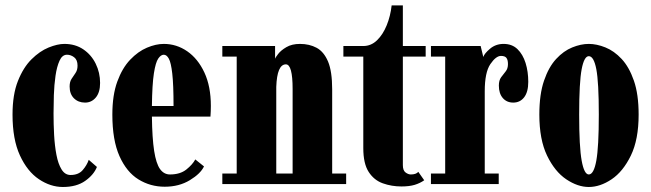

<svg xmlns="http://www.w3.org/2000/svg" viewBox="-20 -698 2470 728"><path d="M218.5 11Q171.5 11 127.5 -18.5Q83.5 -48 55.5 -108.8Q27.5 -169.5 27.5 -263.5Q27.5 -339.5 48 -391Q68.5 -442.5 99.5 -473.2Q130.5 -504 164.2 -517.8Q198 -531.5 224 -531.5Q265.5 -531.5 296 -510.8Q326.5 -490 343 -456.2Q359.5 -422.5 359.5 -383.5Q359.5 -347.5 343.2 -328.2Q327 -309 302.5 -309Q277 -309 260.5 -325.2Q244 -341.5 244 -370Q244 -388 251.5 -399.2Q259 -410.5 266.5 -421.5Q274 -432.5 274 -449Q274 -471 261.2 -480.8Q248.5 -490.5 234 -490.5Q216 -490.5 205.8 -468Q195.5 -445.5 190.5 -410.8Q185.5 -376 184.2 -337.5Q183 -299 183 -267.5Q183 -227 185.2 -186Q187.5 -145 194 -110.8Q200.5 -76.5 213.5 -55.5Q226.5 -34.5 247.5 -34.5Q277.5 -34.5 293.5 -53Q309.5 -71.5 316.5 -92L347.5 -65Q335.5 -35 302.8 -12Q270 11 218.5 11Z M604.5 10Q550 10 505 -17.8Q460 -45.5 433 -106Q406 -166.5 406 -263.5Q406 -337.5 424.8 -388.8Q443.5 -440 473.5 -471.5Q503.5 -503 537.2 -517.2Q571 -531.5 601 -531.5Q649.5 -531.5 690 -503.5Q730.5 -475.5 755 -423Q779.5 -370.5 779.5 -296.5Q779.5 -277 778 -256H556Q557 -174 564.5 -125.8Q572 -77.5 586.8 -57Q601.5 -36.5 624.5 -36.5Q663 -36.5 686.5 -55.2Q710 -74 720.5 -93.5L753.5 -67Q740.5 -39.5 699.8 -14.8Q659 10 604.5 10ZM601 -490.5Q590 -490.5 580 -476Q570 -461.5 563.5 -419.8Q557 -378 556 -296H638Q638 -377 633.2 -418.8Q628.5 -460.5 620.2 -475.5Q612 -490.5 601 -490.5Z M823 0V-40H877.5V-483.5H823V-523.5H1023V-475.5Q1024 -479.5 1034.5 -493.2Q1045 -507 1065.8 -519.2Q1086.5 -531.5 1117.5 -531.5Q1153 -531.5 1180.5 -516.8Q1208 -502 1223.8 -464.8Q1239.5 -427.5 1239.5 -359V-40H1292.5V0ZM1027.5 -368.5V-40H1089.5V-360.5Q1089.5 -454 1064 -454Q1030.5 -454 1027.5 -368.5Z M1502 9Q1465 9 1431.8 -2.8Q1398.5 -14.5 1378 -46Q1357.5 -77.5 1357.5 -136.5V-483.5H1282V-523.5H1357.5Q1387 -523.5 1409.5 -545.2Q1432 -567 1446.2 -602Q1460.5 -637 1465 -677.5H1507.5V-523.5H1594V-483.5H1507.5V-72Q1507.5 -51.5 1517.8 -44Q1528 -36.5 1537.5 -36.5Q1558 -36.5 1566 -46.5L1588.5 -14.5Q1573 -3.5 1552.5 2.8Q1532 9 1502 9Z M1614 0V-40H1668V-483.5H1614V-523.5H1802.5L1812.5 -482Q1816.5 -495 1838 -513.2Q1859.5 -531.5 1889.5 -531.5Q1921.5 -531.5 1942 -511.8Q1962.5 -492 1972.8 -459.2Q1983 -426.5 1983 -387.5Q1983 -349.5 1967.5 -329.2Q1952 -309 1926 -309Q1901.5 -309 1886.5 -326.2Q1871.5 -343.5 1871.5 -373.5Q1871.5 -393.5 1880.2 -405.2Q1889 -417 1897.5 -427.5Q1906 -438 1906 -455Q1906 -471 1900.2 -478.5Q1894.5 -486 1879.5 -486Q1860.5 -486 1839.2 -454.8Q1818 -423.5 1818 -352V-40H1871V0Z M2212.5 11Q2170.5 11 2127 -18.2Q2083.5 -47.5 2054.2 -108.2Q2025 -169 2025 -263.5Q2025 -340.5 2042.8 -392.2Q2060.5 -444 2088.8 -474.5Q2117 -505 2149.8 -518.2Q2182.5 -531.5 2212.5 -531.5Q2242.5 -531.5 2275.5 -518.2Q2308.5 -505 2337 -474.5Q2365.5 -444 2383.5 -392.2Q2401.5 -340.5 2401.5 -263.5Q2401.5 -169 2372 -108.2Q2342.5 -47.5 2299 -18.2Q2255.5 11 2212.5 11ZM2212.5 -36.5Q2231.5 -36.5 2241 -88.8Q2250.5 -141 2250.5 -263.5Q2250.5 -386.5 2241 -435.8Q2231.5 -485 2212.5 -485Q2195 -485 2185.5 -435.8Q2176 -386.5 2176 -263.5Q2176 -141 2185.5 -88.8Q2195 -36.5 2212.5 -36.5Z"/></svg>

Font: Imbue 10pt Black
Style: Regular
Weight: 900
Designer: Tyler Finck
Foundry: Etcetera Type Company
Version: Version 1.102; ttfautohint (v1.8.3)